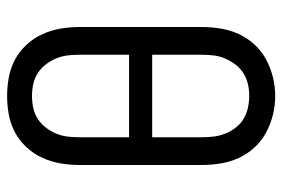

<svg xmlns="http://www.w3.org/2000/svg" viewBox="-147 -639 794 540"><g transform="rotate(90 250.0 -369.0)"><path d="M250 8Q223 8 196.5 3Q170 -2 147 -14.5Q124 -27 105.5 -47Q87 -67 76 -91.5Q65 -116 60.5 -142Q56 -168 56 -195V-540Q56 -567 60.5 -593.5Q65 -620 76 -644Q87 -668 105.5 -688Q124 -708 147.5 -720.5Q171 -733 197 -739.5Q223 -746 250 -746Q277 -746 303 -739.5Q329 -733 352.5 -720.5Q376 -708 394.5 -688Q413 -668 424 -644Q435 -620 439.5 -593.5Q444 -567 444 -540V-195Q444 -168 439.5 -142Q435 -116 424 -91.5Q413 -67 394.5 -47Q376 -27 353 -14.5Q330 -2 303.5 3Q277 8 250 8ZM134 -400H366V-540Q366 -557 364 -573.5Q362 -590 355.5 -606Q349 -622 338.5 -635.5Q328 -649 313.5 -657.5Q299 -666 282 -669.5Q265 -673 248 -673Q232 -673 215.5 -669Q199 -665 185 -656Q171 -647 161 -633.5Q151 -620 144.5 -605Q138 -590 136 -573.5Q134 -557 134 -540ZM250 -62Q267 -62 283.5 -65.5Q300 -69 314 -78Q328 -87 338.5 -100.5Q349 -114 355.5 -129.5Q362 -145 364 -161.5Q366 -178 366 -195V-335H134V-195Q134 -178 136 -161.5Q138 -145 144.5 -129.5Q151 -114 161.5 -100.5Q172 -87 186 -78Q200 -69 216.5 -65.5Q233 -62 250 -62Z"/></g></svg>

Font: Zed Mono
Style: Regular
Weight: 400
Monospace: yes
Designer: Belleve Invis
Foundry: Belleve Invis
Version: Version 1.0.0; ttfautohint (v1.8.4)